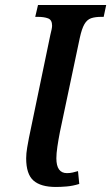

<svg xmlns="http://www.w3.org/2000/svg" viewBox="-20 -734 442 763"><path d="M202 9Q142 9 113 -16.5Q84 -42 84 -105Q84 -124 88 -147.5Q92 -171 95 -186L180 -595Q183 -607 185 -616.5Q187 -626 187 -632Q187 -655 171 -661Q155 -667 131 -667H120L131 -714H402L392 -667H382Q358 -667 342 -661.5Q326 -656 315.5 -638Q305 -620 297 -583L218 -209Q212 -178 208 -151Q204 -124 204 -105Q204 -46 246 -46Q258 -46 269 -48.5Q280 -51 290 -54L295 -3Q269 5 245 7Q221 9 202 9Z"/></svg>

Font: Noto Serif ExtraCondensed SemiBold
Style: Italic
Weight: 600
Width: 2
Italic angle: -12°
Designer: Monotype Design Team
Foundry: Monotype Imaging Inc.
Version: Version 2.013